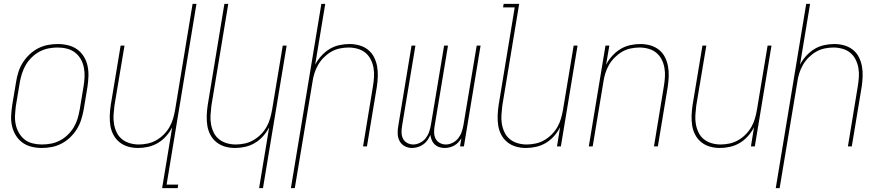

<svg xmlns="http://www.w3.org/2000/svg" viewBox="-20 -755 4540 990"><path d="M195 8Q168 8 142 1.5Q116 -5 95.5 -20Q75 -35 61.5 -57Q48 -79 42 -105Q36 -131 37.5 -158.5Q39 -186 43 -213L63 -333Q67 -359 75 -384Q83 -409 97.5 -432Q112 -455 132 -474Q152 -493 176 -505.5Q200 -518 226 -523Q252 -528 278 -528Q305 -528 331.5 -521.5Q358 -515 378.5 -500Q399 -485 412.5 -463Q426 -441 431.5 -415Q437 -389 436 -361.5Q435 -334 431 -307L411 -187Q406 -161 398 -136Q390 -111 375.5 -88Q361 -65 341 -46Q321 -27 297 -14.5Q273 -2 247 3Q221 8 195 8ZM196 -10Q219 -10 243 -14.5Q267 -19 289 -30.5Q311 -42 329.5 -60Q348 -78 360.5 -99Q373 -120 380 -143.5Q387 -167 391 -190L411 -310Q415 -334 416 -358.5Q417 -383 412.5 -406.5Q408 -430 396.5 -450Q385 -470 367 -484Q349 -498 325.5 -504Q302 -510 277 -510Q254 -510 230.5 -505.5Q207 -501 185 -489.5Q163 -478 144.5 -460Q126 -442 113.5 -421Q101 -400 93.5 -376.5Q86 -353 82 -330L62 -210Q59 -186 57.5 -161.5Q56 -137 61 -113.5Q66 -90 77.5 -70Q89 -50 106.5 -36Q124 -22 147.5 -16Q171 -10 196 -10Z M816 215 868 -99Q856 -75 837 -53.5Q818 -32 794.5 -18Q771 -4 744.5 2Q718 8 692 8Q665 8 640.5 1Q616 -6 596.5 -21.5Q577 -37 565 -59.5Q553 -82 549 -107.5Q545 -133 546 -159.5Q547 -186 551 -213L602 -520H622L570 -210Q567 -186 565.5 -162Q564 -138 568 -115Q572 -92 582 -71.5Q592 -51 609.5 -37Q627 -23 649.5 -16.5Q672 -10 696 -10Q718 -10 741.5 -15Q765 -20 786 -32Q807 -44 824.5 -61.5Q842 -79 854 -100Q866 -121 872.5 -143.5Q879 -166 883 -189L973 -735H993L839 197H899L896 215Z M1316 215 1368 -99Q1356 -75 1337 -53.5Q1318 -32 1294.5 -18Q1271 -4 1244.5 2Q1218 8 1192 8Q1165 8 1140.5 1Q1116 -6 1096.5 -21.5Q1077 -37 1065 -59.5Q1053 -82 1049 -107.5Q1045 -133 1046 -159.5Q1047 -186 1051 -213L1137 -735H1157L1070 -210Q1067 -186 1065.5 -162Q1064 -138 1068 -115Q1072 -92 1082 -71.5Q1092 -51 1109.5 -37Q1127 -23 1149.5 -16.5Q1172 -10 1196 -10Q1218 -10 1241.5 -15Q1265 -20 1286 -32Q1307 -44 1324.5 -61.5Q1342 -79 1354 -100Q1366 -121 1372.5 -143.5Q1379 -166 1383 -189L1438 -520H1458L1336 215Z M1480 215 1637 -735H1657L1605 -421Q1617 -445 1636.5 -466.5Q1656 -488 1679 -502Q1702 -516 1728.5 -522Q1755 -528 1781 -528Q1808 -528 1833 -521Q1858 -514 1877.5 -498.5Q1897 -483 1908.5 -460.5Q1920 -438 1924.5 -412.5Q1929 -387 1928 -360.5Q1927 -334 1923 -307L1872 0H1852L1903 -310Q1907 -334 1908.5 -358Q1910 -382 1906 -405Q1902 -428 1891.5 -448.5Q1881 -469 1864 -483Q1847 -497 1824 -503.5Q1801 -510 1777 -510Q1755 -510 1731.5 -505Q1708 -500 1687.5 -488Q1667 -476 1649.5 -458.5Q1632 -441 1620 -420Q1608 -399 1601 -376.5Q1594 -354 1591 -331L1500 215Z M2104 8Q2084 8 2066.5 -1.5Q2049 -11 2040 -28.5Q2031 -46 2030.5 -67Q2030 -88 2034 -108L2102 -520H2122L2053 -105Q2050 -88 2050.5 -71Q2051 -54 2058 -40Q2065 -26 2079.5 -18Q2094 -10 2111 -10Q2128 -10 2146 -19Q2164 -28 2175.5 -43Q2187 -58 2193 -76Q2199 -94 2202 -112L2270 -520H2290L2221 -105Q2218 -88 2218.5 -71Q2219 -54 2226 -40Q2233 -26 2247.5 -18Q2262 -10 2279 -10Q2297 -10 2314.5 -19Q2332 -28 2343.5 -43Q2355 -58 2361 -76Q2367 -94 2370 -112L2438 -520H2458L2372 0H2352L2359 -42Q2352 -31 2343 -21Q2334 -11 2322 -4.5Q2310 2 2297.5 5Q2285 8 2273 8Q2258 8 2244.5 3.5Q2231 -1 2221.5 -10Q2212 -19 2206.5 -32Q2201 -45 2199 -59Q2193 -45 2184 -32Q2175 -19 2162 -10Q2149 -1 2134 3.5Q2119 8 2104 8Z M2692 8Q2665 8 2640.5 1Q2616 -6 2596.5 -21.5Q2577 -37 2565 -59.5Q2553 -82 2549 -107.5Q2545 -133 2546 -159.5Q2547 -186 2551 -213L2634 -717H2574L2577 -735H2657L2570 -210Q2567 -186 2565.5 -162Q2564 -138 2568 -115Q2572 -92 2582 -71.5Q2592 -51 2609.5 -37Q2627 -23 2649.5 -16.5Q2672 -10 2696 -10Q2718 -10 2741.5 -15Q2765 -20 2786 -32Q2807 -44 2824.5 -61.5Q2842 -79 2854 -100Q2866 -121 2872.5 -143.5Q2879 -166 2883 -189L2938 -520H2958L2872 0H2852L2868 -99Q2856 -75 2837 -53.5Q2818 -32 2794.5 -18Q2771 -4 2744.5 2Q2718 8 2692 8Z M3016 0 3102 -520H3122L3105 -421Q3117 -445 3136.5 -466.5Q3156 -488 3179 -502Q3202 -516 3228.5 -522Q3255 -528 3281 -528Q3308 -528 3333 -521Q3358 -514 3377.5 -498.5Q3397 -483 3408.5 -460.5Q3420 -438 3424.5 -412.5Q3429 -387 3428 -360.5Q3427 -334 3423 -307L3372 0H3352L3403 -310Q3407 -334 3408.5 -358Q3410 -382 3406 -405Q3402 -428 3391.5 -448.5Q3381 -469 3364 -483Q3347 -497 3324 -503.5Q3301 -510 3277 -510Q3255 -510 3231.5 -505Q3208 -500 3187.5 -488Q3167 -476 3149.5 -458.5Q3132 -441 3120 -420Q3108 -399 3101 -376.5Q3094 -354 3091 -331L3036 0Z M3692 8Q3665 8 3640.5 1Q3616 -6 3596.5 -21.5Q3577 -37 3565 -59.5Q3553 -82 3549 -107.5Q3545 -133 3546 -159.5Q3547 -186 3551 -213L3602 -520H3622L3570 -210Q3567 -186 3565.5 -162Q3564 -138 3568 -115Q3572 -92 3582 -71.5Q3592 -51 3609.5 -37Q3627 -23 3649.5 -16.5Q3672 -10 3696 -10Q3718 -10 3741.5 -15Q3765 -20 3786 -32Q3807 -44 3824.5 -61.5Q3842 -79 3854 -100Q3866 -121 3872.5 -143.5Q3879 -166 3883 -189L3938 -520H3958L3872 0H3852L3868 -99Q3856 -75 3837 -53.5Q3818 -32 3794.5 -18Q3771 -4 3744.5 2Q3718 8 3692 8Z M3980 215 4137 -735H4157L4105 -421Q4117 -445 4136.5 -466.5Q4156 -488 4179 -502Q4202 -516 4228.5 -522Q4255 -528 4281 -528Q4308 -528 4333 -521Q4358 -514 4377.5 -498.5Q4397 -483 4408.5 -460.5Q4420 -438 4424.5 -412.5Q4429 -387 4428 -360.5Q4427 -334 4423 -307L4372 0H4352L4403 -310Q4407 -334 4408.5 -358Q4410 -382 4406 -405Q4402 -428 4391.5 -448.5Q4381 -469 4364 -483Q4347 -497 4324 -503.5Q4301 -510 4277 -510Q4255 -510 4231.5 -505Q4208 -500 4187.5 -488Q4167 -476 4149.5 -458.5Q4132 -441 4120 -420Q4108 -399 4101 -376.5Q4094 -354 4091 -331L4000 215Z"/></svg>

Font: Iosevka Term Curly Thin
Style: Italic
Weight: 100
Italic angle: -9°
Designer: Belleve Invis
Foundry: Belleve Invis
Version: Version 32.3.0